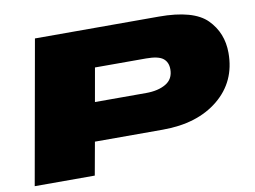

<svg xmlns="http://www.w3.org/2000/svg" viewBox="-74 -783 1182 891"><g transform="rotate(-10 517.0 -337.5)"><path d="M21 0 141 -675H725Q888 -675 951 -611.5Q1014 -548 1014 -453Q1014 -318 914.5 -236.5Q815 -155 652 -155H332L304 0ZM364 -336H605Q662 -336 698.5 -357.5Q735 -379 735 -425Q735 -459 712.5 -476.5Q690 -494 633 -494H392Z"/></g></svg>

Font: Anybody UltraExpanded Black
Style: Italic
Weight: 900
Width: 9
Italic angle: -10°
Designer: Tyler Finck
Foundry: Etcetera Type Company
Version: Version 1.010; ttfautohint (v1.8.3) -l 8 -r 50 -G 200 -x 14 